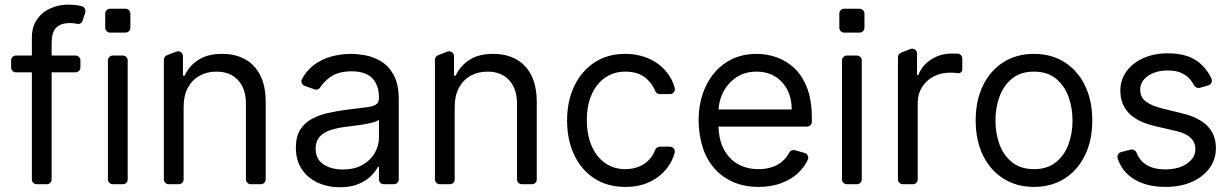

<svg xmlns="http://www.w3.org/2000/svg" viewBox="-20 -781 5225 814"><path d="M115.1 -21V-474.4H47.6Q39.1 -474.4 33 -480.5Q27 -486.5 27 -495.4V-524.5Q27 -533.4 33 -539.4Q39.1 -545.5 47.6 -545.5H115.1V-620.7Q115.1 -668 137.1 -698.9Q158.7 -730.1 194.2 -745.7Q229.8 -761.4 268.5 -761.4Q298.3 -761.4 318.9 -756.4L327.4 -754.3Q334.2 -752.5 338.2 -747Q342.3 -741.5 342.3 -734.4Q342.3 -730.8 341.3 -727.6L329.5 -692.1Q327.8 -686.4 322.8 -682.9Q317.8 -679.3 311.8 -679.3Q310 -679.3 306.5 -680H306.1Q295.1 -683.2 277 -683.2Q235.8 -683.2 217 -662.3Q198.9 -641.7 198.9 -600.9V-545.5H300.1Q308.9 -545.5 315 -539.4Q321 -533.4 321 -524.5V-495.4Q321 -486.5 315 -480.5Q308.9 -474.4 300.1 -474.4H198.9V-21Q198.9 -12.1 192.8 -6Q186.8 0 177.9 0H135.7Q127.1 0 121.1 -6Q115.1 -12.1 115.1 -21Z M437.5 -21V-524.9Q437.5 -533.4 443.5 -539.4Q449.6 -545.5 458.1 -545.5H500.4Q509.2 -545.5 515.3 -539.4Q521.3 -533.4 521.3 -524.9V-21Q521.3 -12.1 515.3 -6Q509.2 0 500.4 0H458.1Q449.6 0 443.5 -6Q437.5 -12.1 437.5 -21ZM426.1 -723Q426.1 -731.9 432.2 -737.9Q438.2 -744 446.7 -744H511.7Q520.6 -744 526.6 -737.9Q532.7 -731.9 532.7 -723V-663.7Q532.7 -654.8 526.6 -648.8Q520.6 -642.8 511.7 -642.8H446.7Q438.2 -642.8 432.2 -648.8Q426.1 -654.8 426.1 -663.7Z M674.7 -21V-527.3Q674.7 -534.1 678.3 -539.2Q681.8 -544.4 687.9 -546.9L727.3 -562.1Q732.2 -563.6 734.7 -563.6Q743.3 -563.6 749.5 -557.5Q755.7 -551.5 755.7 -542.6V-460.2H762.8Q782.3 -502.5 821 -527Q860.1 -552.6 921.9 -552.6Q977.6 -552.6 1018.8 -529.8Q1060 -507.8 1083.5 -461.6Q1106.5 -416.2 1106.5 -346.6V-21Q1106.5 -12.1 1100.5 -6Q1094.5 0 1085.6 0H1043.3Q1034.8 0 1028.8 -6Q1022.7 -12.1 1022.7 -21V-340.9Q1022.7 -404.8 989.3 -441.1Q956 -477.3 897.7 -477.3Q857.2 -477.3 826 -459.9Q794.4 -442.1 776.6 -409.1Q758.5 -375.7 758.5 -328.1V-21Q758.5 -12.1 752.5 -6Q746.4 0 737.6 0H695.3Q686.8 0 680.8 -6Q674.7 -12.1 674.7 -21Z M1326.3 -7.1Q1283.4 -27 1259.2 -64.3Q1234.4 -101.2 1234.4 -154.8Q1234.4 -202.1 1252.8 -231.2Q1271 -260.3 1302.2 -277Q1334.2 -294 1370.4 -301.8Q1409.4 -310.7 1446 -315.3L1517 -324.2L1526.6 -325.3Q1557.5 -328.5 1572.1 -336.6Q1586.6 -344.8 1586.6 -365.1V-367.9Q1586.6 -420.5 1557.9 -449.6Q1529.1 -478.7 1471.6 -478.7Q1411.9 -478.7 1377.5 -452.4Q1352.6 -433.6 1337.4 -410.5Q1334.5 -405.9 1329.9 -403.4Q1325.3 -400.9 1320.3 -400.9Q1316.1 -400.9 1312.9 -402.3L1271.7 -416.9Q1265.3 -419.4 1261.5 -424.7Q1257.8 -430 1257.8 -436.4Q1257.8 -441.4 1260.7 -446.4Q1278.8 -479.8 1306.8 -502.5Q1343 -530.5 1384.9 -541.5Q1426.8 -552.6 1468.8 -552.6Q1494 -552.6 1529.1 -546.5Q1563.6 -540.1 1595.5 -521Q1628.2 -501.4 1649.1 -463.1Q1670.5 -424.4 1670.5 -359.4V-21Q1670.5 -12.1 1664.2 -6Q1658 0 1649.5 0H1607.2Q1598.7 0 1592.7 -6Q1586.6 -12.1 1586.6 -21V-73.9H1582.4Q1573.9 -56.5 1554 -35.9Q1533.7 -15.6 1501.1 -1.4Q1468.4 12.8 1420.5 12.8Q1369 12.8 1326.3 -7.1ZM1350.5 -84.9Q1383.2 -62.5 1433.2 -62.5Q1483.3 -62.5 1517 -82Q1551.5 -101.9 1568.9 -132.5Q1586.6 -163.7 1586.6 -197.4V-274.1Q1581.3 -267.8 1563.2 -262.4Q1541.2 -256.7 1522 -253.6Q1500.4 -250.4 1494.3 -249.6L1476.9 -247.2L1451 -244L1441.8 -242.9Q1409.8 -238.6 1380.7 -229.4Q1351.9 -219.8 1335.2 -201.3Q1318.2 -182.2 1318.2 -150.6Q1318.2 -106.5 1350.5 -84.9Z M1823.9 -21V-527.3Q1823.9 -534.1 1827.4 -539.2Q1831 -544.4 1837 -546.9L1876.4 -562.1Q1881.4 -563.6 1883.9 -563.6Q1892.4 -563.6 1898.6 -557.5Q1904.8 -551.5 1904.8 -542.6V-460.2H1911.9Q1931.5 -502.5 1970.2 -527Q2009.2 -552.6 2071 -552.6Q2126.8 -552.6 2168 -529.8Q2209.2 -507.8 2232.6 -461.6Q2255.7 -416.2 2255.7 -346.6V-21Q2255.7 -12.1 2249.6 -6Q2243.6 0 2234.7 0H2192.5Q2183.9 0 2177.9 -6Q2171.9 -12.1 2171.9 -21V-340.9Q2171.9 -404.8 2138.5 -441.1Q2105.1 -477.3 2046.9 -477.3Q2006.4 -477.3 1975.1 -459.9Q1943.5 -442.1 1925.8 -409.1Q1907.7 -375.7 1907.7 -328.1V-21Q1907.7 -12.1 1901.6 -6Q1895.6 0 1886.7 0H1844.5Q1835.9 0 1829.9 -6Q1823.9 -12.1 1823.9 -21Z M2499.3 -24.9Q2443.9 -61.1 2414.1 -124.6Q2384.2 -188.2 2384.2 -269.9Q2384.2 -353 2415.1 -416.9Q2445.7 -480.5 2501.1 -516.7Q2556.1 -552.6 2630 -552.6Q2687.5 -552.6 2733.7 -531.2Q2780.2 -509.9 2809.3 -471.6Q2831 -443.5 2840.6 -408.4Q2841.3 -404.8 2841.3 -403.1Q2841.3 -394.5 2835.2 -388.3Q2829.2 -382.1 2820.7 -382.1H2777.3Q2771 -382.1 2765.6 -385.7Q2760.3 -389.2 2757.8 -395.2Q2746.8 -424.4 2719.8 -448.5Q2686.8 -477.3 2631.4 -477.3Q2582.7 -477.3 2545.8 -452.1Q2508.9 -426.1 2488.6 -380.7Q2468 -334.9 2468 -272.7Q2468 -209.5 2488.3 -162.6Q2507.8 -116.5 2545.1 -89.8Q2581.7 -63.9 2631.4 -63.9Q2663.7 -63.9 2690.7 -75.3Q2717 -86.3 2735.8 -108Q2749.6 -123.9 2757.8 -145.6Q2760.3 -151.6 2765.4 -155.4Q2770.6 -159.1 2777.3 -159.1H2820.3Q2828.8 -159.1 2834.9 -153.1Q2840.9 -147 2840.9 -138.5Q2840.9 -134.9 2840.2 -132.8Q2831.7 -101.2 2811.1 -72.4Q2783 -33.7 2737.6 -11.4Q2692.1 11.4 2631.4 11.4Q2554.7 11.4 2499.3 -24.9Z M3060.4 -23.8Q3003.6 -58.2 2972.7 -121.8Q2943.9 -182.2 2941.8 -268.5Q2941.8 -352.3 2972.7 -416.2Q3003.6 -480.8 3058.6 -516.3Q3114 -552.6 3187.5 -552.6Q3230.5 -552.6 3271.7 -538.4Q3313.2 -524.1 3347.3 -492.5Q3381.4 -460.6 3401.6 -408.4Q3421.9 -356.2 3421.9 -279.8V-265.3Q3421.9 -256.4 3415.8 -250.4Q3409.8 -244.3 3401.3 -244.3H3025.9Q3027.7 -189.6 3047.2 -151.3Q3068.5 -108.3 3106.9 -86.3Q3145.2 -63.9 3196 -63.9Q3229.4 -63.9 3256 -73.5Q3283 -82.7 3302.2 -101.9Q3316.4 -115.1 3326 -133.9Q3328.5 -139.2 3333.5 -142Q3338.4 -144.9 3344.1 -144.9Q3348 -144.9 3349.8 -144.2L3391.7 -132.5Q3398.4 -130.7 3402.5 -125Q3406.6 -119.3 3406.6 -112.6Q3406.6 -107.6 3404.8 -104Q3391.7 -75.6 3370.4 -54.3Q3340.9 -23.1 3295.8 -6Q3252.1 11.4 3196 11.4Q3117.5 11.4 3060.4 -23.8ZM3336.6 -316.8Q3336.6 -362.9 3318.5 -399.1Q3300.4 -435.4 3266.7 -456.3Q3233 -477.3 3187.5 -477.3Q3137.4 -477.3 3101.2 -452.8Q3064.6 -427.6 3045.1 -388.5Q3028.4 -354.4 3026.3 -316.8Z M3549.7 -21V-524.9Q3549.7 -533.4 3555.8 -539.4Q3561.8 -545.5 3570.3 -545.5H3612.6Q3621.4 -545.5 3627.5 -539.4Q3633.5 -533.4 3633.5 -524.9V-21Q3633.5 -12.1 3627.5 -6Q3621.4 0 3612.6 0H3570.3Q3561.8 0 3555.8 -6Q3549.7 -12.1 3549.7 -21ZM3538.4 -723Q3538.4 -731.9 3544.4 -737.9Q3550.4 -744 3558.9 -744H3623.9Q3632.8 -744 3638.8 -737.9Q3644.9 -731.9 3644.9 -723V-663.7Q3644.9 -654.8 3638.8 -648.8Q3632.8 -642.8 3623.9 -642.8H3558.9Q3550.4 -642.8 3544.4 -648.8Q3538.4 -654.8 3538.4 -663.7Z M3786.9 -21V-538.7Q3786.9 -545.1 3790.7 -550.4Q3794.4 -555.8 3800.4 -557.9L3839.8 -573.2Q3843 -574.6 3847.3 -574.6Q3855.8 -574.6 3861.9 -568.5Q3867.9 -562.5 3867.9 -553.6V-463.1H3873.6Q3888.5 -503.6 3927.6 -528.8Q3966.6 -554 4015.6 -554Q4029.5 -554 4038.7 -553.6H4039.4Q4047.9 -553.3 4053.8 -547.2Q4059.7 -541.2 4059.7 -532.7V-487.2Q4059.7 -479.4 4053.8 -474.4Q4047.9 -469.5 4040.5 -470.9Q4025.2 -473 4008.5 -473Q3968.4 -473 3937.9 -456.7Q3906.6 -440.3 3888.8 -411.2Q3870.7 -382.1 3870.7 -345.2V-21Q3870.7 -12.1 3864.7 -6Q3858.7 0 3850.1 0H3807.9Q3799 0 3793 -6Q3786.9 -12.1 3786.9 -21Z M4116.5 -269.9Q4116.5 -355.1 4147.5 -418.7Q4178.6 -482.2 4234.2 -517.4Q4289.8 -552.6 4363.6 -552.6Q4437.5 -552.6 4493.1 -517.4Q4548.7 -482.2 4579.7 -418.7Q4610.8 -355.1 4610.8 -269.9Q4610.8 -185.4 4579.7 -122.2Q4548.7 -58.9 4493.1 -23.8Q4437.5 11.4 4363.6 11.4Q4289.8 11.4 4234.2 -23.8Q4178.6 -58.9 4147.5 -122.2Q4116.5 -185.4 4116.5 -269.9ZM4527 -269.9Q4527 -324.6 4509.6 -371.8Q4492.2 -419 4456 -448.2Q4419.7 -477.3 4363.6 -477.3Q4307.5 -477.3 4271.3 -448.2Q4235.1 -419 4217.7 -371.8Q4200.3 -324.6 4200.3 -269.9Q4200.3 -215.2 4217.7 -168.3Q4235.1 -121.4 4271.3 -92.7Q4307.5 -63.9 4363.6 -63.9Q4419.7 -63.9 4456 -92.7Q4492.2 -121.4 4509.6 -168.3Q4527 -215.2 4527 -269.9Z M4782.3 -24.9Q4735.8 -55.8 4718.4 -109.7Q4717.3 -112.9 4717.3 -116.5Q4717.3 -123.6 4721.8 -129.3Q4726.2 -134.9 4733.3 -136.4L4773.8 -146.7Q4777.3 -147.4 4778.8 -147.4Q4784.8 -147.4 4790.3 -143.6Q4795.8 -139.9 4798.3 -133.9Q4810.7 -102.3 4835.9 -84.9Q4868.3 -62.9 4919.7 -62.9Q4978.3 -62.9 5013.1 -88.1Q5047.9 -112.9 5047.9 -148.4Q5047.9 -177.2 5028.1 -196.4Q5007.8 -215.9 4966.6 -225.5L4875.4 -246.8Q4799.7 -264.9 4764.9 -302.6Q4729.8 -339.8 4729.8 -396.7Q4729.8 -442.8 4756 -478.7Q4782.3 -514.9 4827.8 -534.8Q4873.2 -555 4931.1 -555Q5012.4 -555 5058.9 -519.5Q5095.9 -491.1 5116.1 -447.8Q5117.9 -444.2 5117.9 -439.3Q5117.9 -432.5 5113.8 -426.8Q5109.7 -421.2 5103 -419L5066.8 -408.7Q5063.2 -408 5061.4 -408Q5055.8 -408 5050.6 -411Q5045.5 -414.1 5042.6 -419Q5036.6 -430.4 5028.4 -440.7Q5015.3 -458.8 4991.1 -470.5Q4967.7 -482.2 4931.1 -482.2Q4880.7 -482.2 4847.3 -459.5Q4813.9 -436.1 4813.9 -400.9Q4813.9 -370 4836.6 -351.6Q4859.7 -333.1 4908 -321L4989.3 -301.1Q5062.9 -283.7 5099.1 -246.8Q5134.9 -210.6 5134.9 -152.7Q5134.9 -105.5 5108 -68.5Q5081.3 -31.6 5033 -9.9Q4985.1 11.4 4921.2 11.4Q4837.4 11.4 4782.3 -24.9Z"/></svg>

Font: DeltaSans
Style: Regular
Weight: 400
Designer: Rasmus Andersson
Foundry: rsms
Version: Version 3.012